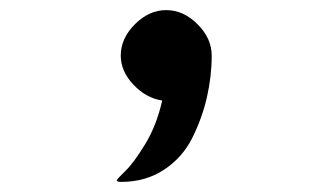

<svg xmlns="http://www.w3.org/2000/svg" viewBox="-20 -200 658 380"><path d="M220 160Q211 160 211 157Q211 155 228 138.5Q245 122 267.5 85Q290 48 301 -1Q269 -6 244 -32.5Q219 -59 219 -90Q219 -124 247 -152Q275 -180 309 -180Q343 -180 371 -152Q399 -124 399 -90Q399 -49 389.5 -7.5Q380 34 360.5 73Q341 112 304.5 136Q268 160 220 160Z"/></svg>

Font: Hermit
Style: Regular
Weight: 400
Designer: Pablo Caro
Version: Version 2.000;PS 002.000;hotconv 1.0.88;makeotf.lib2.5.64775